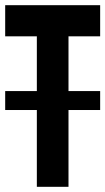

<svg xmlns="http://www.w3.org/2000/svg" viewBox="-20 -720 406 740"><path d="M0 -369H122V-580H0V-700H366V-580H244V-369H366V-296H244V0H122V-296H0Z"/></svg>

Font: Tschichold
Style: Bold
Weight: 700
Designer: Peter Wiegel
Foundry: Peter Wiegel
Version: Version 1.000; ttfautohint (v1.3)